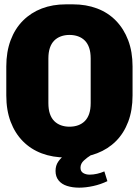

<svg xmlns="http://www.w3.org/2000/svg" viewBox="-20 -716 640 885"><path d="M285 10Q223 10 172.5 -9Q122 -28 85.5 -65Q49 -102 29 -155Q9 -208 9 -276V-410Q9 -477 29 -530.5Q49 -584 86 -621Q123 -658 173 -677Q223 -696 284 -696H316Q377 -696 427.5 -677Q478 -658 514.5 -620.5Q551 -583 571 -530Q591 -477 591 -410V-276Q591 -208 571 -155Q551 -102 514.5 -65.5Q478 -29 427.5 -9.5Q377 10 316 10ZM300 -132Q322 -132 340 -138.5Q358 -145 371 -158Q384 -171 391 -191.5Q398 -212 398 -241V-446Q398 -475 391 -495.5Q384 -516 371 -529Q358 -542 340 -548.5Q322 -555 300 -555Q279 -555 261 -548.5Q243 -542 230 -529Q217 -516 210 -495.5Q203 -475 203 -446V-241Q203 -212 210 -191.5Q217 -171 230 -158Q243 -145 261 -138.5Q279 -132 300 -132ZM345 149Q314 149 289 141Q264 133 250 115.5Q236 98 236 72Q236 47 248.5 29Q261 11 277 0H398Q383 9 367 23.5Q351 38 351 57Q351 74 363.5 81.5Q376 89 393 89Q410 89 427.5 85Q445 81 461 74L475 119Q444 134 409.5 141.5Q375 149 345 149Z"/></svg>

Font: Chivo Mono Medium ExtraBold
Style: Regular
Weight: 800
Monospace: yes
Version: Version 1.008